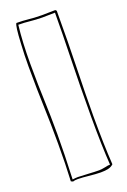

<svg xmlns="http://www.w3.org/2000/svg" viewBox="-142 -761 543 821"><g transform="rotate(-20 130.0 -351.0)"><path d="M224 -465Q220 -307 220 -227Q220 -94 226 -5Q217 4 203 7.5Q189 11 168 11Q148 11 110 7Q100 6 88.5 5Q77 4 65 4Q50 4 43 7L34 3Q38 -73 38 -167Q38 -255 35 -342Q34 -372 33 -416.5Q32 -461 32 -521Q32 -571 35 -622Q39 -705 47 -713Q75 -713 103 -710Q113 -709 127 -708Q141 -707 160 -707L222 -708L227 -703Q227 -624 226 -564Q225 -504 224 -465ZM213 -461Q217 -619 217 -698L159 -697Q147 -697 130.5 -698Q114 -699 106 -700Q79 -703 52 -703Q43 -627 43 -527Q43 -474 44 -433.5Q45 -393 46 -367Q49 -288 49 -207Q49 -117 44 -2Q58 -4 69 -4Q81 -4 113 -2Q147 0 164 0Q175 0 195 -4Q206 -7 216 -7Q210 -95 210 -226Q210 -304 211 -363Q212 -422 213 -461Z"/></g></svg>

Font: Londrina Outline
Style: Regular
Weight: 400
Designer: Marcelo Magalhaes
Foundry: Marcelo Magalhães
Version: Version 1.002